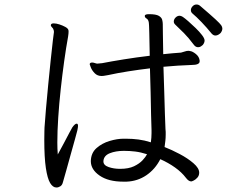

<svg xmlns="http://www.w3.org/2000/svg" viewBox="-20 -815 1040 854"><path d="M961 -668Q957 -664 951 -660.5Q945 -657 938 -657Q929 -657 921 -666Q900 -692 876.5 -716.5Q853 -741 836 -755Q829 -761 829 -770Q829 -779 836.5 -787Q844 -795 854 -795Q863 -795 870 -789Q918 -748 938.5 -729Q959 -710 964 -702.5Q969 -695 969 -688Q969 -678 961 -668ZM528 -7Q462 -7 423 -34Q384 -61 384 -98V-99Q385 -135 409.5 -156.5Q434 -178 467.5 -188Q501 -198 529 -198H541Q569 -198 596 -194.5Q623 -191 651 -182Q654 -203 654 -223V-236Q653 -259 652 -303.5Q651 -348 650 -402.5Q649 -457 647 -511Q597 -505 549.5 -497.5Q502 -490 461 -481Q454 -480 446.5 -478.5Q439 -477 432 -477Q413 -477 401 -489.5Q389 -502 384 -515Q379 -528 379 -529Q379 -534 384 -536Q386 -537 389 -537Q395 -537 402 -534.5Q409 -532 413 -532Q415 -532 423 -533Q431 -534 434 -534Q475 -542 531 -551Q587 -560 646 -567Q645 -626 644 -668Q643 -710 642 -714Q640 -728 632 -732.5Q624 -737 624 -744V-745Q625 -752 643 -752Q674 -752 686.5 -744.5Q699 -737 701.5 -726.5Q704 -716 704 -708Q704 -701 704.5 -664Q705 -627 706 -574Q727 -576 746.5 -578Q766 -580 785 -581Q794 -583 802 -586Q810 -589 819 -589Q821 -589 822.5 -588.5Q824 -588 825 -588Q836 -587 851 -575Q866 -563 868 -546V-542Q868 -526 832 -526Q802 -525 770.5 -523Q739 -521 707 -518Q709 -464 710.5 -408Q712 -352 713.5 -307.5Q715 -263 716 -241Q717 -235 717 -228.5Q717 -222 717 -216Q717 -202 715.5 -188.5Q714 -175 712 -161Q743 -149 779 -130Q815 -111 840.5 -89Q866 -67 866 -47Q866 -34 858 -25Q850 -16 841.5 -12Q833 -8 831 -8Q819 -8 807 -24Q788 -49 758.5 -70Q729 -91 693 -107Q670 -62 631 -35.5Q592 -9 543 -7ZM882 -615Q879 -612 873.5 -608.5Q868 -605 861 -605Q850 -605 842 -616Q818 -648 798.5 -667.5Q779 -687 759 -706Q753 -712 753 -719Q753 -729 761 -737Q769 -745 779 -745Q785 -745 793 -740Q802 -734 817.5 -720.5Q833 -707 850 -690.5Q867 -674 878.5 -659Q890 -644 890 -635Q890 -625 882 -615ZM237 -128Q250 -151 263.5 -177Q277 -203 288 -223.5Q299 -244 302 -249Q307 -256 312 -260.5Q317 -265 321 -265Q327 -265 327 -255Q327 -249 324 -235Q322 -226 313.5 -196Q305 -166 294.5 -128Q284 -90 274.5 -56Q265 -22 260 -5Q257 8 248.5 13.5Q240 19 231 19Q215 19 203 -1Q191 -21 184 -67.5Q177 -114 177 -193Q177 -216 177.5 -231.5Q178 -247 178 -248Q180 -280 184.5 -331Q189 -382 194.5 -439Q200 -496 205.5 -547.5Q211 -599 215 -634Q219 -669 220 -673Q220 -680 216 -688Q214 -691 210 -695Q206 -699 206 -703Q206 -704 206.5 -704.5Q207 -705 207 -706Q209 -711 219 -711Q230 -711 244 -706.5Q258 -702 270 -695.5Q282 -689 284 -682Q285 -680 285 -674Q285 -670 284.5 -665Q284 -660 283 -653Q274 -604 265.5 -543Q257 -482 250 -417.5Q243 -353 239 -292Q235 -231 235 -181Q235 -167 235.5 -153.5Q236 -140 237 -128ZM440 -97Q440 -80 463 -72Q486 -64 514 -64Q552 -64 576 -75.5Q600 -87 614 -102Q628 -117 634 -129Q606 -138 581.5 -141Q557 -144 531 -144Q495 -144 468.5 -133.5Q442 -123 440 -99Z"/></svg>

Font: Moon Stars Kai T
Style: Regular
Weight: 400
Designer: GuiWonder
Version: Version 1.101